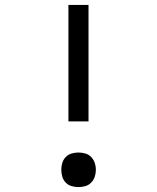

<svg xmlns="http://www.w3.org/2000/svg" viewBox="-20 -755 640 783"><path d="M259 -260V-735H341V-260ZM300 8Q286 8 272 4Q258 0 248 -10.5Q238 -21 234 -34.5Q230 -48 230 -63Q230 -77 234 -90.5Q238 -104 248 -114.5Q258 -125 272 -129Q286 -133 300 -133Q314 -133 328 -129Q342 -125 352 -114.5Q362 -104 366.5 -90.5Q371 -77 371 -63Q371 -48 366.5 -34.5Q362 -21 352 -10.5Q342 0 328 4Q314 8 300 8Z"/></svg>

Font: Iosevka Fixed Extended
Style: Regular
Weight: 400
Width: 7
Monospace: yes
Designer: Belleve Invis
Foundry: Belleve Invis
Version: Version 24.1.1; ttfautohint (v1.8.4)